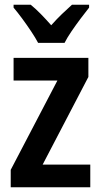

<svg xmlns="http://www.w3.org/2000/svg" viewBox="-20 -786 422 806"><path d="M359 0H25V-73L221 -448H37V-543H351V-463L159 -95H359ZM140 -606Q129 -627 111 -654Q93 -681 73.5 -707.5Q54 -734 37 -754V-766H109Q129 -750 151 -727.5Q173 -705 195 -680Q220 -708 240 -727Q260 -746 282 -766H354V-754Q338 -734 318.5 -708Q299 -682 280.5 -655Q262 -628 251 -606Z"/></svg>

Font: Noto Sans Lao Looped Condensed SemiBold
Style: Regular
Weight: 600
Width: 3
Designer: Mark Frömberg, Ben Mitchell
Foundry: The Fontpad Ltd
Version: Version 1.002; ttfautohint (v1.8.4.7-5d5b)